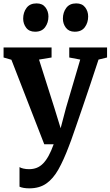

<svg xmlns="http://www.w3.org/2000/svg" viewBox="-20 -828 634 1102"><path d="M148.5 253Q130.5 253 116 250.5Q101.5 248 92 243.5V131Q99 136 114.2 139.5Q129.5 143 146.5 143Q171 143 190.8 135.2Q210.5 127.5 227.2 110.5Q244 93.5 259 66.2Q274 39 288 0H234L45.5 -485L0.5 -498V-555.5H276V-498L204 -486L292 -209L328 -92L359 -209.5L440.5 -486L377.5 -498V-555.5H594.5V-498L545.5 -486Q522.5 -415.5 499.2 -346.2Q476 -277 455 -215.5Q434 -154 417 -105Q400 -56 389 -24.8Q378 6.5 374.5 13.5Q345.5 90.5 315.5 144Q285.5 197.5 246 225.2Q206.5 253 148.5 253ZM181 -646Q147.5 -646 130.2 -668.8Q113 -691.5 113 -721Q113 -756.5 132.2 -782.5Q151.5 -808.5 189.5 -808.5H190.5Q223.5 -808.5 240.8 -785.8Q258 -763 258 -733.5Q258 -698 239 -672Q220 -646 182 -646ZM408.5 -646Q375.5 -646 358.2 -668.8Q341 -691.5 341 -721Q341 -756.5 360.2 -782.5Q379.5 -808.5 417 -808.5H418Q451.5 -808.5 468.8 -785.8Q486 -763 486 -733.5Q486 -698 467 -672Q448 -646 409.5 -646Z"/></svg>

Font: Merriweather Light 18pt
Style: Bold
Weight: 700
Version: Version 2.100